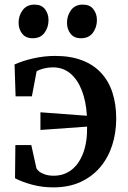

<svg xmlns="http://www.w3.org/2000/svg" viewBox="-20 -799 552 831"><path d="M210.5 12Q163 12 119.8 0.5Q76.5 -11 45 -27.5L46.5 -171H115.5L137 -73.5Q138.5 -66.5 147.5 -58.5Q156.5 -50.5 173 -44.5Q189.5 -38.5 212.5 -38.5Q257 -38.5 289.8 -64Q322.5 -89.5 340.2 -137Q358 -184.5 357 -251L155 -236.5V-313L356 -298Q352.5 -360.5 334.2 -407.5Q316 -454.5 284.5 -481Q253 -507.5 209 -507.5Q188.5 -507.5 169 -502.5Q149.5 -497.5 138.5 -490.5L118 -382H47.5L43 -520Q79.5 -536.5 126.2 -546.8Q173 -557 219 -557Q285 -557 334.5 -538.2Q384 -519.5 417 -484.2Q450 -449 466.5 -398.8Q483 -348.5 483 -285.5Q483 -224 465.5 -170Q448 -116 413.5 -75.2Q379 -34.5 328.2 -11.2Q277.5 12 210.5 12ZM121 -633.5Q91.5 -633.5 76 -653.2Q60.5 -673 60.5 -700.5Q60.5 -731.5 78.2 -755.2Q96 -779 129 -779H130Q159.5 -779 174.8 -759.2Q190 -739.5 190 -712Q190 -681 172.8 -657.2Q155.5 -633.5 122 -633.5ZM330 -633.5Q300.5 -633.5 285.2 -653.2Q270 -673 270 -700.5Q270 -731.5 287.5 -755.2Q305 -779 338 -779H339Q369 -779 384.2 -759.2Q399.5 -739.5 399.5 -712Q399.5 -681 382 -657.2Q364.5 -633.5 331 -633.5Z"/></svg>

Font: Merriweather 48pt SemiBold
Style: Regular
Weight: 600
Version: Version 2.100